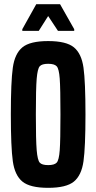

<svg xmlns="http://www.w3.org/2000/svg" viewBox="-20 -893 462 921"><path d="M32 -344Q32 -501 41.5 -568.5Q51 -636 87.5 -666Q124 -696 211 -696Q298 -696 334.5 -666Q371 -636 380.5 -568.5Q390 -501 390 -344Q390 -187 380.5 -119.5Q371 -52 334.5 -22Q298 8 211 8Q124 8 87.5 -22Q51 -52 41.5 -119.5Q32 -187 32 -344ZM270 -344Q270 -469 266.5 -516Q263 -563 252 -575Q241 -587 211 -587Q181 -587 170.5 -575Q160 -563 156 -515.5Q152 -468 152 -344Q152 -220 156 -172.5Q160 -125 170.5 -113Q181 -101 211 -101Q241 -101 252 -113Q263 -125 266.5 -172Q270 -219 270 -344ZM87 -753 154 -873H268L336 -753V-745H258L211 -816L166 -745H87Z"/></svg>

Font: Saira ExtraCondensed
Style: Bold
Weight: 700
Width: 2
Designer: Hector Gatti with collaboration of the Omnibus-Type team
Foundry: Omnibus-Type
Version: Version 0.072; ttfautohint (v1.8)